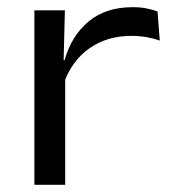

<svg xmlns="http://www.w3.org/2000/svg" viewBox="-20 -512 480 532"><path d="M156.7 -281.3 138.9 -344.3 159 -345.5Q178.2 -413.6 226 -452.9Q273.7 -492.1 347.3 -492.1Q370 -492.1 387 -488.5Q404 -484.9 416.5 -480.3L422.7 -399.4Q406.8 -405.4 386.7 -409Q366.6 -412.6 343.4 -412.6Q278 -412.6 229 -379Q180 -345.4 156.7 -281.3ZM75.3 0V-483.4H159.8L155.9 -327.9L160.6 -322.8V0Z"/></svg>

Font: Anek Gurmukhi Medium SemiExpanded
Style: Regular
Weight: 500
Width: 6
Version: Version 1.003